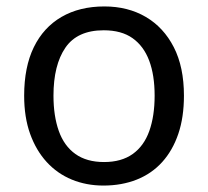

<svg xmlns="http://www.w3.org/2000/svg" viewBox="-20 -566 645 596"><path d="M551 -269Q551 -202 533.5 -150.5Q516 -99 483.5 -63Q451 -27 404.5 -8.5Q358 10 301 10Q248 10 203 -8.5Q158 -27 125 -63Q92 -99 73.5 -150.5Q55 -202 55 -269Q55 -358 85 -419.5Q115 -481 171 -513.5Q227 -546 304 -546Q377 -546 432.5 -513.5Q488 -481 519.5 -419.5Q551 -358 551 -269ZM146 -269Q146 -206 162.5 -159.5Q179 -113 214 -88Q249 -63 303 -63Q357 -63 392 -88Q427 -113 443.5 -159.5Q460 -206 460 -269Q460 -333 443 -378Q426 -423 391.5 -447.5Q357 -472 302 -472Q220 -472 183 -418Q146 -364 146 -269Z"/></svg>

Font: hexubangla05
Style: Book
Weight: 400
Designer: Jelle Bosma - Monotype Design Team
Foundry: Monotype Imaging Inc.
Version: Version 2.003